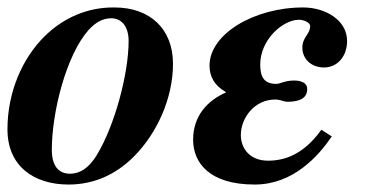

<svg xmlns="http://www.w3.org/2000/svg" viewBox="-23 -482 997 515"><path d="M322 -372C322 -285 285 -145 236 -65C215 -31 191 -16 165 -16C135 -16 116 -36 116 -80C116 -182 155 -335 215 -402C234 -423 254 -433 275 -433C304 -433 322 -410 322 -372ZM280 -462C212 -462 148 -435 97 -385C37 -326 -3 -235 -3 -135C-3 -37 67 13 161 13C228 13 287 -13 336 -62C397 -123 441 -217 441 -311C441 -403 381 -462 284 -462Z M583 -234C533 -212 495 -171 495 -107C495 -47 537 13 660 13C763 13 830 -62 867 -116L839 -134C791 -67 740 -51 696 -51C647 -51 623 -84 623 -120C623 -165 659 -215 715 -215C730 -215 738 -209 748 -209C783 -209 801 -220 801 -243C801 -261 783 -266 766 -266C740 -266 729 -257 718 -257C685 -257 675 -276 675 -309C675 -375 735 -429 779 -429C791 -429 809 -422 809 -412C809 -390 788 -383 788 -354C788 -324 812 -301 846 -301C883 -301 908 -332 908 -372C908 -428 850 -462 790 -462C659 -462 539 -391 539 -306C539 -278 551 -253 583 -235Z"/></svg>

Font: XITS
Style: Bold Italic
Weight: 700
Italic angle: -16.33°
Designer: MicroPress Inc., with final additions and corrections provided by Coen Hoffman, Elsevier (retired)
Version: Version 1.302